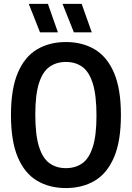

<svg xmlns="http://www.w3.org/2000/svg" viewBox="-20 -968 686 998"><path d="M322.5 9.5Q237 9.5 172.8 -28.5Q108.5 -66.5 72.8 -150Q37 -233.5 37 -370Q37 -506.5 72.8 -590Q108.5 -673.5 172.8 -711.5Q237 -749.5 322.5 -749.5Q408 -749.5 472.2 -711.5Q536.5 -673.5 572.5 -590Q608.5 -506.5 608.5 -370Q608.5 -233.5 572.5 -150Q536.5 -66.5 472.2 -28.5Q408 9.5 322.5 9.5ZM322.5 -94Q372 -94 407.5 -119Q443 -144 462.2 -203.8Q481.5 -263.5 481.5 -367Q481.5 -473.5 462.2 -534.5Q443 -595.5 407.5 -620.8Q372 -646 322.5 -646Q273.5 -646 237.8 -621Q202 -596 182.8 -536.2Q163.5 -476.5 163.5 -373Q163.5 -266.5 182.8 -205.5Q202 -144.5 237.8 -119.2Q273.5 -94 322.5 -94ZM364 -800 305 -948H404.5L457 -800ZM188 -800 129.5 -948H229L281 -800Z"/></svg>

Font: Encode Sans Condensed Condensed SemiBold
Style: Regular
Weight: 600
Width: 3
Designer: Multiple Designers
Foundry: Impallari Type
Version: Version 3.000; ttfautohint (v1.8.3) -l 8 -r 50 -G 200 -x 14 